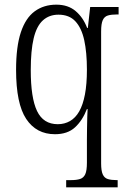

<svg xmlns="http://www.w3.org/2000/svg" viewBox="-20 -566 546 824"><path d="M264 238V207H284Q309 207 324 202Q339 197 346 181.5Q353 166 353 132V33Q353 10 353.5 -15.5Q354 -41 354.5 -63.5Q355 -86 356 -98H353Q334 -49 302 -19.5Q270 10 216 10Q136 10 92.5 -55.5Q49 -121 49 -266Q49 -366 69.5 -427.5Q90 -489 129 -517.5Q168 -546 222 -546Q272 -546 304.5 -518.5Q337 -491 354 -446H357L367 -536H489V-504H483Q458 -504 443 -499.5Q428 -495 421 -479.5Q414 -464 414 -431V135Q414 167 421 182.5Q428 198 443 202.5Q458 207 481 207H485V238ZM228 -33Q257 -33 280.5 -46.5Q304 -60 320 -88Q336 -116 344.5 -160.5Q353 -205 353 -267Q353 -341 341.5 -393.5Q330 -446 303.5 -474.5Q277 -503 231 -503Q191 -503 164 -478.5Q137 -454 124.5 -401.5Q112 -349 112 -265Q112 -146 139 -89.5Q166 -33 228 -33Z"/></svg>

Font: Noto Serif Ethiopic Condensed Light
Style: Regular
Weight: 300
Width: 3
Designer: Monotype Design Team
Foundry: Monotype Imaging Inc.
Version: Version 2.102